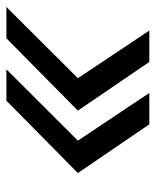

<svg xmlns="http://www.w3.org/2000/svg" viewBox="38 -602 494 610"><g transform="rotate(90 285.0 -297.0)"><path d="M2 -70.3 228.5 -297.4 77.1 -524.4H176.8L331.5 -297.4L101.6 -70.3ZM200.2 -70.3 426.8 -297.4 275.4 -524.4H375L529.8 -297.4L299.8 -70.3Z"/></g></svg>

Font: Inter 18pt
Style: Italic
Weight: 400
Italic angle: -9.3988°
Designer: Rasmus Andersson
Foundry: rsms
Version: Version 4.001;git-66647c0bb